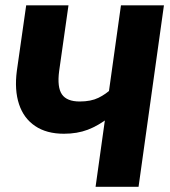

<svg xmlns="http://www.w3.org/2000/svg" viewBox="-20 -714 650 734"><path d="M80.1 -693.6H241.8L206.1 -442.3Q198 -380.5 216.8 -353.2Q235.5 -326 284.8 -326Q327.6 -326 356.4 -340.1Q385.2 -354.3 407 -375.5L398 -265.9Q356 -233.4 315.6 -218.1Q275.1 -202.7 224.3 -202.7Q157.8 -202.7 114.2 -232.3Q70.5 -261.8 52.7 -315.8Q34.8 -369.9 44.4 -443.3ZM442.4 -693.6H606.7L509.7 0H345.4Z"/></svg>

Font: Fira Sans Variable
Style: Italic
Weight: 397
Italic angle: -8°
Designer: Carrois Corporate & Edenspiekermann AG
Foundry: Carrois Corporate GbR & Edenspiekermann AG
Version: Version 4.202